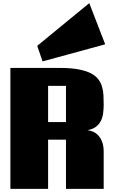

<svg xmlns="http://www.w3.org/2000/svg" viewBox="-20 -1216 845 1236"><path d="M404.8 -316.9H289.6V0H46.9V-778.8H363.8Q434.6 -778.8 483.2 -769.8Q531.7 -760.7 563.2 -744.9Q594.7 -729 611.8 -707Q628.9 -685.1 636.7 -658.7Q644.5 -632.3 646 -602.5Q647.5 -572.8 647.5 -542Q647.5 -513.2 643.8 -486.1Q640.1 -459 628.9 -437Q617.7 -415 596.9 -399.4Q576.2 -383.8 542.5 -377.9Q558.1 -376.5 576.4 -369.4Q594.7 -362.3 610.6 -346.4Q626.5 -330.6 637 -304.2Q647.5 -277.8 647.5 -237.8V0H404.8ZM289.6 -430.2H404.8V-663.1H289.6ZM657.2 -930.7 253.9 -820.8 219.7 -920.9 554.7 -1195.8Z"/></svg>

Font: Coda Caption ExtraBold
Style: Regular
Weight: 800
Designer: vernon adams
Foundry: vernon adams
Version: Version 1.002